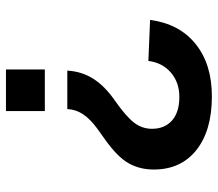

<svg xmlns="http://www.w3.org/2000/svg" viewBox="-64 -504 738 651"><g transform="rotate(-90 305.5 -179.0)"><path d="M55.7 -27.3Q55.7 -74.7 76.9 -112.3Q98.1 -149.9 156.2 -191.4L193.8 -218.3Q226.6 -242.2 242.9 -266.6Q259.3 -291 260.7 -320.3H391.1Q388.2 -270.5 362.8 -231.2Q337.4 -191.9 289.1 -158.7Q236.8 -122.1 215.3 -94.7Q193.8 -67.4 193.8 -33.2Q193.8 9.8 221.9 34.7Q250 59.6 301.8 59.6Q351.1 59.6 384.5 30.8Q418 2 423.8 -45.4L563 -39.6Q549.8 59.6 481.4 114.7Q413.1 169.9 303.7 169.9Q188 169.9 121.8 117.4Q55.7 64.9 55.7 -27.3ZM395 -528.3V-396.5H253.9V-528.3Z"/></g></svg>

Font: TypoPRO Liberation Sans
Style: Bold
Weight: 700
Designer: Steve Matteson
Foundry: Ascender Corporation
Version: Version 2.00.1